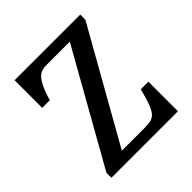

<svg xmlns="http://www.w3.org/2000/svg" viewBox="-156 -658 767 767"><g transform="rotate(-45 227.5 -274.5)"><path d="M416 -167V0H40V-28L307 -502H175Q150 -502 136 -492Q122 -482 109.5 -458Q97 -434 85 -393H42V-549H413V-520L146 -47H274Q299 -47 312 -51Q325 -55 334 -65Q343 -75 352 -97.5Q361 -120 373 -167Z"/></g></svg>

Font: Myanglish
Style: Regular
Weight: 400
Designer: KyawKyaw ( MaYenGone)
Foundry: TattooFont3D
Version: Version 1.003 December 13, 2014